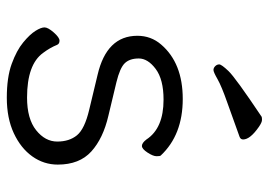

<svg xmlns="http://www.w3.org/2000/svg" viewBox="-130 -622 771 550"><g transform="rotate(90 255.0 -347.5)"><path d="M260 -40Q321 -40 353.5 -66Q386 -92 386 -126.5Q386 -161 368 -183Q350 -205 295 -218L195 -242Q83 -268 83 -356Q83 -395 108 -424Q161 -486 264 -486Q367 -486 426 -423Q428 -421 428 -411Q428 -401 417.5 -385Q407 -369 398.5 -369Q390 -369 380 -382Q348 -431 266 -431Q208 -431 178 -408.5Q148 -386 148 -360Q148 -334 161.5 -320Q175 -306 216 -296L312 -273Q377 -258 414.5 -224Q452 -190 452 -128Q452 -88 428.5 -55Q405 -22 362 -2Q319 18 260.5 18Q202 18 163.5 4Q125 -10 102 -29Q79 -48 69 -64Q59 -80 59 -90Q59 -100 73.5 -116.5Q88 -133 97 -133Q106 -133 109 -126Q117 -106 132 -86Q165 -40 260 -40ZM373 -649Q324 -631 275.5 -614Q227 -597 207 -585.5Q187 -574 181 -574Q175 -574 170 -579Q165 -584 165 -590.5Q165 -597 184 -617Q203 -637 315 -712Q317 -713 324 -713Q331 -713 344 -704Q380 -679 380 -659Q380 -652 373 -649Z"/></g></svg>

Font: LXGW WenKai TC
Style: Regular
Weight: 400
Designer: LXGW / Fontworks Inc.
Foundry: LXGW / Fontworks Inc.
Version: Version 1.330